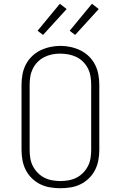

<svg xmlns="http://www.w3.org/2000/svg" viewBox="-20 -989 640 1017"><path d="M300 8Q273 8 245.5 3.5Q218 -1 193.5 -13Q169 -25 149 -44.5Q129 -64 116.5 -88.5Q104 -113 99 -140.5Q94 -168 94 -195V-540Q94 -567 99 -594.5Q104 -622 116.5 -646.5Q129 -671 149 -690.5Q169 -710 193.5 -722Q218 -734 245.5 -740Q273 -746 300 -746Q327 -746 354.5 -740Q382 -734 406.5 -722Q431 -710 451 -690.5Q471 -671 483.5 -646.5Q496 -622 501 -594.5Q506 -567 506 -540V-195Q506 -168 501 -140.5Q496 -113 483.5 -88.5Q471 -64 451 -44.5Q431 -25 406.5 -13Q382 -1 354.5 3.5Q327 8 300 8ZM300 -30Q322 -30 344 -34Q366 -38 385.5 -48Q405 -58 420.5 -74Q436 -90 446 -109.5Q456 -129 459.5 -151Q463 -173 463 -195V-540Q463 -562 459.5 -584Q456 -606 446 -626Q436 -646 420 -662Q404 -678 384 -687.5Q364 -697 342 -701Q320 -705 298 -705Q276 -705 254.5 -700.5Q233 -696 213.5 -686Q194 -676 178.5 -660Q163 -644 153.5 -624.5Q144 -605 140.5 -583.5Q137 -562 137 -540V-195Q137 -173 140.5 -151Q144 -129 154 -109.5Q164 -90 179.5 -74Q195 -58 214.5 -48Q234 -38 256 -34Q278 -30 300 -30ZM378 -804 349 -826 467 -969 503 -941ZM208 -804 179 -826 297 -969 333 -941Z"/></svg>

Font: Iosevka Slab XLtEx
Style: Regular
Weight: 200
Width: 7
Monospace: yes
Designer: Belleve Invis
Foundry: Belleve Invis
Version: Version 11.1.0; ttfautohint (v1.8.3)